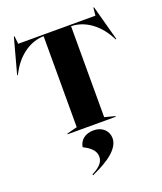

<svg xmlns="http://www.w3.org/2000/svg" viewBox="-191 -890 1130 1341"><g transform="rotate(-20 374.0 -220.0)"><path d="M195 0H553V-5L476 -25V-701C571 -700 665 -639 724 -533L738 -508H743L672 -770H667L661 -712H87L81 -770H76L5 -508H10L24 -533C83 -639 177 -700 272 -701V-25L195 -5ZM262 323 265 330C315 306 481 236 481 133C481 80 441 36 374 36C309 36 270 72 263 121C314 146 350 177 350 222C350 269 311 298 262 323Z"/></g></svg>

Font: Nyght Serif Dark
Style: Regular
Weight: 800
Designer: Maksym Kobuzan
Version: Version 0.410;Glyphs 3.1.2 (3151)